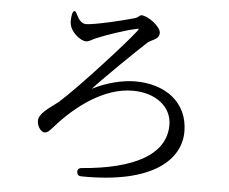

<svg xmlns="http://www.w3.org/2000/svg" viewBox="-55 -823 1109 928"><g transform="rotate(5 500.0 -358.5)"><path d="M351 23C352 35 359 42 372 42C724 47 850 -84 850 -216C850 -359 738 -438 594 -438C529 -438 452 -418 386 -384L385 -383C429 -432 582 -582 635 -630C639 -634 651 -640 659 -644C673 -651 690 -660 690 -681C690 -712 626 -759 595 -759C591 -759 587 -757 580 -751C576 -747 569 -743 555 -740C520 -729 371 -693 331 -693C308 -693 294 -713 283 -736C278 -747 273 -752 269 -751C265 -750 261 -744 259 -733C256 -717 255 -697 258 -684C265 -649 309 -610 339 -610C349 -610 361 -617 372 -623L378 -626C382 -628 384 -629 390 -631C426 -647 527 -681 567 -689C591 -695 591 -695 579 -679C540 -627 326 -390 233 -307C185 -270 140 -243 140 -207C140 -180 160 -154 176 -154C191 -154 199 -163 217 -183C313 -293 447 -392 585 -392C697 -392 775 -330 775 -242C775 -97 621 -18 370 2C357 3 350 11 351 23Z"/></g></svg>

Font: 寒蝉锦书宋 Text
Style: Regular
Weight: 400
Designer: 寒蝉锦书宋{Warren} 思源宋体{Ryoko NISHIZUKA 西塚涼子 (kana & ideographs); Frank Grießhammer (Latin, Greek & Cyrillic); Wenlong ZHANG 
Foundry: Adobe & ChillType
Version: Version 2.000;Glyphs 3.1.1 (3135)